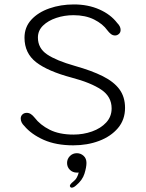

<svg xmlns="http://www.w3.org/2000/svg" viewBox="-20 -645 659 866"><path d="M310.5 10.5Q233 10.5 177.2 -14.2Q121.5 -39 89.5 -77Q73.5 -92.5 73.5 -110.5Q73.5 -121.5 81.2 -128.8Q89 -136 100.5 -136Q111 -136 119.5 -130.2Q128 -124.5 136 -114.5Q161 -81.5 204.2 -59.8Q247.5 -38 311.5 -38Q355.5 -38 395 -52Q434.5 -66 459 -92.5Q483.5 -119 483.5 -156Q483.5 -209 436.8 -240.5Q390 -272 303 -295Q196 -323.5 143.2 -364.2Q90.5 -405 90.5 -475Q90.5 -522.5 121.2 -556Q152 -589.5 202.8 -607.2Q253.5 -625 313.5 -625Q377 -625 428 -602.5Q479 -580 508.5 -541.5Q516 -534 520 -526.2Q524 -518.5 524 -510Q524 -498.5 516.2 -491.8Q508.5 -485 499 -485Q488.5 -485 480 -491.8Q471.5 -498.5 464.5 -508Q444 -537 404.8 -556.8Q365.5 -576.5 311.5 -576.5Q270.5 -576.5 233.8 -564.2Q197 -552 174 -529.5Q151 -507 151 -475.5Q151 -427.5 192.5 -399.5Q234 -371.5 317 -348Q393.5 -326.5 443.8 -301.2Q494 -276 519 -241.8Q544 -207.5 544 -158.5Q544 -105 512 -67.2Q480 -29.5 427 -9.5Q374 10.5 310.5 10.5ZM326.5 46Q344 46 357 57.8Q370 69.5 370 90Q370 109 361 138.2Q352 167.5 323 191.5Q317.5 196.5 312.5 199Q307.5 201.5 303.5 201.5Q299.5 201.5 297.2 198.5Q295 195.5 295 194Q295 190 299 185Q303 180 310 174.5Q320.5 166.5 326.5 155.5Q332.5 144.5 335 133Q333.5 133.5 330.8 133.5Q328 133.5 326.5 133.5Q308 133.5 295.2 121Q282.5 108.5 282.5 90Q282.5 72 295.2 59Q308 46 326.5 46Z"/></svg>

Font: Sono ExtraLight Monospace Light
Style: Regular
Weight: 300
Version: Version 2.112